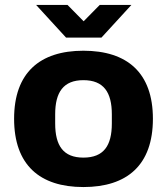

<svg xmlns="http://www.w3.org/2000/svg" viewBox="-20 -744 676 776"><path d="M126 -724 247 -592H390L511 -724H383L318 -658L253 -724ZM317 12C494 12 598 -77 598 -264C598 -450 494 -539 317 -539C141 -539 37 -450 37 -264C37 -77 141 12 317 12ZM317 -107C236 -107 203 -155 203 -245V-282C203 -371 236 -420 317 -420C399 -420 432 -371 432 -282V-245C432 -155 399 -107 317 -107Z"/></svg>

Font: Archivo ExtraBold
Style: Regular
Weight: 800
Designer: Hector Gatti
Foundry: Omnibus-Type
Version: Version 2.001